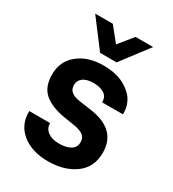

<svg xmlns="http://www.w3.org/2000/svg" viewBox="-177 -818 829 921"><g transform="rotate(30 237.0 -357.5)"><path d="M173.8 -721.2 236.8 -643.1 299.8 -721.2H397L282.2 -569.8H190.9L76.2 -721.2ZM89.8 -38.1Q36.1 -81.1 36.1 -153.8V-158.2H151.9V-155.8Q151.9 -127.4 175.8 -110.8Q198.2 -94.2 236.8 -94.2Q278.3 -94.2 300.8 -108.9Q324.2 -122.6 324.2 -151.9Q324.2 -175.8 307.1 -189Q290 -202.1 250 -208L194.8 -216.8Q118.7 -230 80.1 -265.1Q43 -299.3 43 -365.2Q43 -439.9 98.1 -482.9Q151.9 -525.9 236.8 -525.9Q296.9 -525.9 339.8 -506.8Q384.3 -486.3 409.2 -453.1Q433.1 -418.9 433.1 -375V-369.1H317.9V-372.1Q317.9 -399.4 296.9 -414.1Q273.4 -429.2 236.8 -429.2Q199.7 -429.2 179.2 -414.1Q159.2 -399.4 159.2 -374Q159.2 -350.1 174.8 -337.9Q189.9 -324.2 225.1 -319.8L286.1 -311Q363.8 -300.8 402.8 -263.2Q441.9 -225.6 441.9 -161.1Q441.9 -81.1 383.8 -38.1Q324.2 5.9 232.9 5.9Q145 5.9 89.8 -38.1Z"/></g></svg>

Font: D-DIN-PRO
Style: Bold
Weight: 700
Designer: Charles Nix
Foundry: Datto Inc.
Version: Version 1.000;hotconv 1.0.109;makeotfexe 2.5.65596